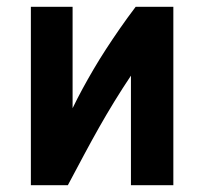

<svg xmlns="http://www.w3.org/2000/svg" viewBox="-20 -546 600 566"><path d="M71 0V-526H194V-227Q208 -256 223.5 -284.5Q239 -313 256 -342Q273 -371 292.5 -401Q312 -431 333.5 -462Q355 -493 380 -526H491V0H366V-323Q340 -284 317 -246.5Q294 -209 272.5 -171Q251 -133 228.5 -91Q206 -49 180 0Z"/></svg>

Font: Ubuntu Sans Mono
Style: Regular
Weight: 400
Monospace: yes
Designer: Dalton Maag Ltd
Foundry: Dalton Maag Ltd
Version: Version 1.006